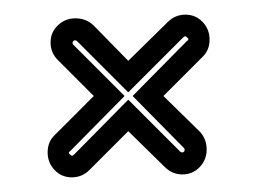

<svg xmlns="http://www.w3.org/2000/svg" viewBox="-20 -431 351 262"><path d="M54 -246 108 -300 59 -349Q49 -359 49 -373Q49 -387 59 -396.5Q69 -406 83 -406Q97 -406 107 -397L155 -348L209 -401Q219 -411 233 -411Q247 -411 256.5 -401Q266 -391 266 -377Q266 -363 257 -354L203 -300L253 -251Q262 -241 262 -227Q262 -213 252.5 -203Q243 -193 229 -193Q215 -193 205 -203L155 -252L102 -199Q92 -189 78 -189Q64 -189 54.5 -199Q45 -209 45 -223Q45 -237 54 -246ZM80 -370 150 -300 76 -225Q74 -224 74 -222.5Q74 -221 76 -220Q78 -217 81 -220L155 -295L226 -224Q229 -222 231 -224Q232 -225 232 -226.5Q232 -228 231 -229L161 -300L235 -375Q237 -376 237 -377.5Q237 -379 235 -380Q233 -383 230 -380L155 -305L85 -375Q84 -376 82.5 -376Q81 -376 80 -375Q79 -374 79 -372.5Q79 -371 80 -370Z"/></svg>

Font: Soda Fountain
Style: Inline
Weight: 400
Version: Version 1.0